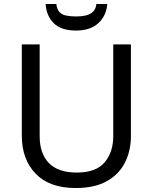

<svg xmlns="http://www.w3.org/2000/svg" viewBox="-20 -938 771 968"><path d="M640 -252Q640 -178 610 -118.5Q580 -59 518.5 -24.5Q457 10 362 10Q229 10 159.5 -62.5Q90 -135 90 -254V-714H180V-251Q180 -164 226.5 -116Q273 -68 367 -68Q464 -68 507.5 -119.5Q551 -171 551 -252V-714H640ZM521 -918Q516 -858 475.5 -821Q435 -784 363 -784Q289 -784 251.5 -820.5Q214 -857 210 -918H264Q267 -891 279.5 -877.5Q292 -864 313.5 -859.5Q335 -855 365 -855Q391 -855 412.5 -860Q434 -865 448.5 -878.5Q463 -892 466 -918Z"/></svg>

Font: Noto Sans NKo Unjoined
Style: Regular
Weight: 400
Designer: Monotype Design Team
Foundry: Monotype Imaging Inc.
Version: Version 2.004